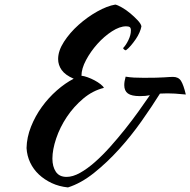

<svg xmlns="http://www.w3.org/2000/svg" viewBox="-20 -752 832 839"><path d="M591 -332Q555 -332 539 -343.5Q523 -355 523 -380Q523 -396 529 -417Q548 -414 565.5 -413Q583 -412 608 -412Q640 -412 661.5 -412.5Q683 -413 697.5 -414Q712 -415 720.5 -415.5Q729 -416 736 -416Q760 -416 771 -398.5Q782 -381 792 -339Q763 -342 744.5 -343Q726 -344 712 -344Q702 -344 694 -343.5Q686 -343 679 -343Q644 -287 598.5 -222.5Q553 -158 500.5 -100Q448 -42 391 3.5Q334 49 277 67Q238 63 206 48Q174 33 150 10.5Q126 -12 112 -41.5Q98 -71 96 -105Q97 -152 115.5 -198.5Q134 -245 163 -285Q192 -325 228.5 -357Q265 -389 302 -408Q265 -424 249.5 -446Q234 -468 234 -494Q234 -530 259.5 -569.5Q285 -609 323 -643Q361 -677 404.5 -701.5Q448 -726 484 -732Q494 -730 512.5 -719.5Q531 -709 549 -694Q567 -679 581.5 -663.5Q596 -648 598 -637Q596 -625 589.5 -610Q583 -595 573 -580.5Q563 -566 552 -553Q541 -540 530 -532Q520 -535 518 -542Q530 -554 541 -576.5Q552 -599 552 -619Q552 -630 547 -633.5Q542 -637 531 -637Q503 -637 469 -615Q435 -593 405.5 -560Q376 -527 356 -489.5Q336 -452 336 -421Q347 -420 362.5 -414.5Q378 -409 393 -401Q408 -393 419.5 -384Q431 -375 434 -368Q385 -356 343.5 -321Q302 -286 272 -241Q242 -196 225.5 -147Q209 -98 209 -59Q209 -24 224 -1.5Q239 21 271 21Q298 21 329.5 3.5Q361 -14 394.5 -43.5Q428 -73 461.5 -110.5Q495 -148 526.5 -187.5Q558 -227 585.5 -265.5Q613 -304 635 -336Q626 -334 615.5 -333Q605 -332 591 -332Z"/></svg>

Font: Sweet Mavka Script
Style: Regular
Weight: 500
Designer: Pablo Impallari/Anastassiya Vishnevskaya
Foundry: Pablo Impallari/ Anastassiya Vishnevskaya
Version: Version 2.0/www.impallari.com/   behance.net/sweetcherry